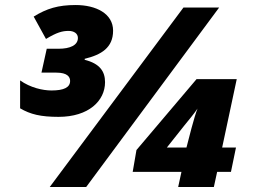

<svg xmlns="http://www.w3.org/2000/svg" viewBox="-20 -744 1014 764"><path d="M213 -279C333 -279 398 -343 398 -417C398 -460 377 -491 317 -506V-510C383 -526 430 -554 430 -622C430 -690 362 -724 281 -724C211 -724 166 -710 114 -678L163 -589C206 -615 228 -621 253 -621C274 -621 290 -611 290 -593C290 -564 259 -550 213 -550H166L145 -455H204C248 -455 259 -438 259 -422C259 -396 234 -384 185 -384C150 -384 101 -395 60 -424V-313C101 -289 142 -279 213 -279ZM178 0H323L852 -714H710ZM689 0H831L844 -60H899L919 -157H864L922 -429H762L523 -147L508 -60H702ZM644 -157 713 -244C727 -261 755 -295 766 -312C761 -301 749 -261 742 -234L722 -157Z"/></svg>

Font: Noto Sans UI Black
Style: Italic
Weight: 900
Italic angle: -372°
Designer: Monotype Design Team
Foundry: Monotype Imaging Inc.
Version: Version 1.901